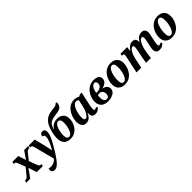

<svg xmlns="http://www.w3.org/2000/svg" viewBox="290 -2360 4197 4197"><g transform="rotate(-45 2388.5 -262.0)"><path d="M-31 0 -19 -52H-7Q11 -52 25 -56.5Q39 -61 55 -74.5Q71 -88 93 -116L208 -258L145 -422Q131 -459 117 -471.5Q103 -484 77 -484H65L77 -536H258L318 -354L441 -536H565L553 -484H536Q517 -484 503.5 -478.5Q490 -473 474.5 -457.5Q459 -442 437 -413L344 -293L408 -123Q423 -81 438 -66.5Q453 -52 480 -52H493L482 0H296L233 -196L94 0Z M607 246Q570 246 549 226.5Q528 207 528 170Q528 150 535 125Q569 136 602 136Q649 136 693.5 115.5Q738 95 769 52L643 -431Q635 -461 622.5 -472.5Q610 -484 585 -484H573L583 -536H768L831 -276Q836 -253 843 -221.5Q850 -190 857 -158Q864 -126 869 -101Q920 -186 954 -266.5Q988 -347 988 -402Q988 -431 973.5 -447.5Q959 -464 934 -464Q934 -502 955.5 -524Q977 -546 1007 -546Q1084 -546 1084 -457Q1084 -409 1059 -344.5Q1034 -280 992.5 -205Q951 -130 901 -49Q839 50 790 115.5Q741 181 697.5 213.5Q654 246 607 246Z M1333 10Q1274 10 1228 -13Q1182 -36 1156 -85.5Q1130 -135 1130 -215Q1130 -287 1149 -370Q1173 -475 1213 -550Q1253 -625 1318 -668Q1383 -711 1482 -721Q1540 -727 1572.5 -732.5Q1605 -738 1620 -746.5Q1635 -755 1638 -770H1689Q1681 -709 1661.5 -674Q1642 -639 1601 -622Q1560 -605 1485 -597Q1396 -588 1344 -566Q1292 -544 1264 -502.5Q1236 -461 1218 -393H1222Q1255 -450 1308.5 -481.5Q1362 -513 1433 -513Q1521 -513 1576 -464.5Q1631 -416 1631 -318Q1631 -265 1613 -207.5Q1595 -150 1558 -100.5Q1521 -51 1465 -20.5Q1409 10 1333 10ZM1344 -46Q1379 -46 1404.5 -75Q1430 -104 1447 -150Q1464 -196 1472.5 -246.5Q1481 -297 1481 -340Q1481 -403 1463 -429.5Q1445 -456 1412 -456Q1377 -456 1351 -427Q1325 -398 1308 -352Q1291 -306 1282.5 -255.5Q1274 -205 1274 -162Q1274 -100 1292 -73Q1310 -46 1344 -46Z M1819 10Q1751 10 1717.5 -40Q1684 -90 1684 -165Q1684 -213 1696.5 -265.5Q1709 -318 1734 -368Q1759 -418 1795.5 -458Q1832 -498 1879.5 -522Q1927 -546 1984 -546Q2025 -546 2059.5 -536Q2094 -526 2116 -511L2167 -536H2219L2149 -212Q2143 -184 2138.5 -157.5Q2134 -131 2134 -111Q2134 -68 2164 -68Q2178 -68 2190 -74Q2202 -80 2217 -91L2240 -57Q2217 -31 2185 -10.5Q2153 10 2103 10Q2051 10 2025.5 -16.5Q2000 -43 2000 -86Q2000 -97 2000.5 -107Q2001 -117 2004 -132H1998Q1967 -65 1925.5 -27.5Q1884 10 1819 10ZM1878 -68Q1905 -68 1933 -100Q1961 -132 1984.5 -182.5Q2008 -233 2020 -288L2058 -460Q2044 -476 2028 -482Q2012 -488 1998 -488Q1966 -488 1939.5 -465.5Q1913 -443 1893 -406.5Q1873 -370 1859.5 -326.5Q1846 -283 1839 -240.5Q1832 -198 1832 -164Q1832 -110 1844.5 -89Q1857 -68 1878 -68Z M2498 10Q2388 10 2333 -45Q2278 -100 2278 -195Q2278 -254 2298.5 -316Q2319 -378 2359.5 -430Q2400 -482 2459.5 -514Q2519 -546 2597 -546Q2679 -546 2720.5 -514Q2762 -482 2762 -430Q2762 -375 2720 -335.5Q2678 -296 2600 -277Q2662 -268 2697.5 -233.5Q2733 -199 2733 -149Q2733 -101 2702.5 -65Q2672 -29 2619 -9.5Q2566 10 2498 10ZM2564 -490Q2522 -490 2488.5 -443Q2455 -396 2439 -304H2449Q2495 -304 2532.5 -315Q2570 -326 2593 -353Q2616 -380 2616 -427Q2616 -460 2601.5 -475Q2587 -490 2564 -490ZM2509 -46Q2548 -46 2565.5 -73Q2583 -100 2583 -143Q2583 -185 2561 -214Q2539 -243 2508 -251Q2478 -248 2431 -247Q2427 -224 2426 -205.5Q2425 -187 2425 -171Q2425 -106 2448.5 -76Q2472 -46 2509 -46Z M3014 10Q2926 10 2869.5 -41Q2813 -92 2813 -194Q2813 -252 2832 -313.5Q2851 -375 2889.5 -428Q2928 -481 2986.5 -513.5Q3045 -546 3125 -546Q3213 -546 3269.5 -495Q3326 -444 3326 -342Q3326 -284 3307 -222.5Q3288 -161 3249.5 -108Q3211 -55 3152.5 -22.5Q3094 10 3014 10ZM3033 -46Q3069 -46 3095.5 -77.5Q3122 -109 3140 -158Q3158 -207 3166.5 -261.5Q3175 -316 3175 -362Q3175 -431 3157 -460.5Q3139 -490 3106 -490Q3070 -490 3043.5 -458.5Q3017 -427 2999 -378Q2981 -329 2972.5 -274.5Q2964 -220 2964 -174Q2964 -105 2982 -75.5Q3000 -46 3033 -46Z M4095 10Q4030 10 4005 -21.5Q3980 -53 3980 -95Q3980 -133 3990 -181L4014 -294Q4020 -322 4026.5 -356Q4033 -390 4033 -410Q4033 -428 4027 -445Q4021 -462 4000 -462Q3978 -462 3957 -442Q3936 -422 3917.5 -390.5Q3899 -359 3885.5 -324Q3872 -289 3865 -260L3853 -200Q3848 -175 3842 -138.5Q3836 -102 3831 -64.5Q3826 -27 3824 0H3678Q3680 -27 3685.5 -65.5Q3691 -104 3698.5 -144Q3706 -184 3713 -216L3729 -294Q3737 -329 3742 -362Q3747 -395 3747 -410Q3747 -427 3742 -444.5Q3737 -462 3717 -462Q3694 -462 3672 -441Q3650 -420 3630.5 -387Q3611 -354 3597 -315.5Q3583 -277 3575 -242L3524 0H3379L3462 -393Q3471 -432 3471 -448Q3471 -468 3458 -476Q3445 -484 3423 -484H3409L3420 -536H3625L3613 -433H3618Q3656 -489 3698 -517.5Q3740 -546 3791 -546Q3846 -546 3869.5 -516Q3893 -486 3893 -442Q3893 -438 3893 -434Q3893 -430 3892 -425H3897Q3932 -485 3975 -515.5Q4018 -546 4074 -546Q4134 -546 4158.5 -513.5Q4183 -481 4183 -436Q4183 -415 4177 -383Q4171 -351 4164 -319L4138 -199Q4126 -144 4126 -112Q4126 -68 4157 -68Q4170 -68 4182 -74Q4194 -80 4208 -91L4232 -57Q4209 -30 4176.5 -10Q4144 10 4095 10Z M4467 10Q4379 10 4322.5 -41Q4266 -92 4266 -194Q4266 -252 4285 -313.5Q4304 -375 4342.5 -428Q4381 -481 4439.5 -513.5Q4498 -546 4578 -546Q4666 -546 4722.5 -495Q4779 -444 4779 -342Q4779 -284 4760 -222.5Q4741 -161 4702.5 -108Q4664 -55 4605.5 -22.5Q4547 10 4467 10ZM4486 -46Q4522 -46 4548.5 -77.5Q4575 -109 4593 -158Q4611 -207 4619.5 -261.5Q4628 -316 4628 -362Q4628 -431 4610 -460.5Q4592 -490 4559 -490Q4523 -490 4496.5 -458.5Q4470 -427 4452 -378Q4434 -329 4425.5 -274.5Q4417 -220 4417 -174Q4417 -105 4435 -75.5Q4453 -46 4486 -46Z"/></g></svg>

Font: Noto Serif SemiCondensed
Style: Bold Italic
Weight: 700
Width: 4
Italic angle: -12°
Designer: Monotype Design Team
Foundry: Monotype Imaging Inc.
Version: Version 2.014